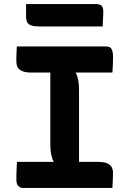

<svg xmlns="http://www.w3.org/2000/svg" viewBox="-20 -930 640 950"><path d="M371 -92H239L246 -129Q238 -143 233.5 -165Q229 -187 229 -212Q229 -261 229 -310.5Q229 -360 229 -409.5Q229 -459 229 -508.5Q229 -558 229 -608H361L354 -571Q362 -558 366.5 -536Q371 -514 371 -490Q371 -440 371 -390.5Q371 -341 371 -291Q371 -241 371 -191.5Q371 -142 371 -92ZM536 0H94Q86 0 79.5 -3Q73 -6 68.5 -12Q64 -18 62.5 -26.5Q61 -35 61 -45Q61 -61 61.5 -75Q62 -89 62.5 -102.5Q63 -116 64 -129H466Q495 -129 510.5 -122Q526 -115 532.5 -103Q539 -91 539 -76Q539 -62 538.5 -50Q538 -38 537.5 -25.5Q537 -13 536 0ZM63 -700H505Q526 -700 532.5 -686.5Q539 -673 539 -653Q539 -642 539 -632Q539 -622 538.5 -612Q538 -602 537.5 -592Q537 -582 536 -571H134Q97 -571 79 -584Q61 -597 61 -625Q61 -635 61 -645Q61 -655 61.5 -664Q62 -673 62.5 -682Q63 -691 63 -700ZM109 -910H452Q474 -910 482.5 -901.5Q491 -893 491 -873Q491 -854 489.5 -835Q488 -816 488 -799H178Q150 -799 135 -804Q120 -809 114.5 -820.5Q109 -832 109 -850Q109 -865 109 -880Q109 -895 109 -910Z"/></svg>

Font: Rec Mono Semicasual
Style: Bold
Weight: 700
Version: Version 1.085; ttfautohint (v1.8.4.7-5d5b)